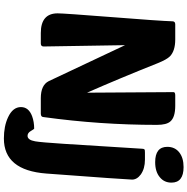

<svg xmlns="http://www.w3.org/2000/svg" viewBox="-8 -786 989 1014"><g transform="rotate(90 487.0 -279.5)"><path d="M499 0Q430 0 409 -42L219 -445L226 -15Q226 0 210 0H155Q51 0 51 -89Q51 -121 71 -377Q91 -629 93 -695Q93 -710 109 -710H189Q249 -710 278 -682Q295 -665 314 -618Q394 -417 470 -244L467 -701Q467 -710 484 -710H539Q600 -710 622 -684Q640 -664 640 -613Q640 -313 599 -16Q599 0 581 0ZM766 -535Q766 -544 770 -548Q772 -550 788 -550H824Q871 -550 902 -528Q929 -508 929 -482Q929 -458 897 -29Q880 195 712 195Q647 195 600 173Q546 148 546 105Q546 64 594 46Q624 35 660 35Q662 35 672 52Q682 70 698 70Q720 70 727 29Q732 1 740 -121ZM785 -731Q814 -754 863 -754Q945 -754 945 -690Q945 -652 917 -629Q888 -604 837 -604Q756 -604 756 -668Q756 -708 785 -731Z"/></g></svg>

Font: PoetsenOne
Style: Regular
Weight: 400
Designer: Rodrigo Fuenzalida, Pablo Impallari
Foundry: Pablo Impallari, Rodrigo Fuenzalida
Version: Version 1.000